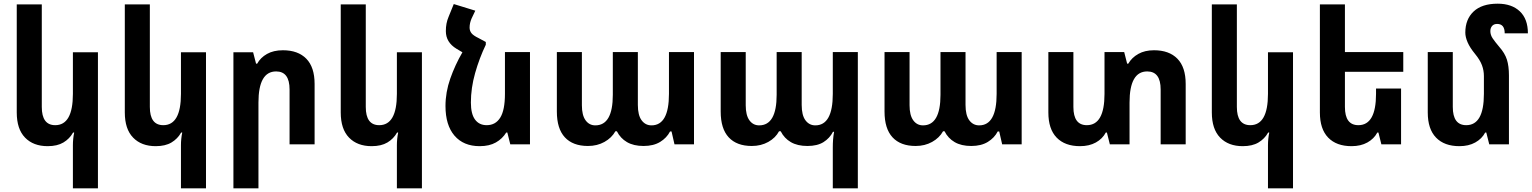

<svg xmlns="http://www.w3.org/2000/svg" viewBox="-20 -784 8320 1043"><path d="M512 239H376V5Q376 -30 383 -64H377Q358 -30 324.5 -10Q291 10 239 10Q161 10 116 -36.5Q71 -83 71 -173V-760H207V-203Q207 -104 280 -104Q376 -104 376 -274V-500H512Z M1099 239H963V5Q963 -30 970 -64H964Q945 -30 911.5 -10Q878 10 826 10Q748 10 703 -36.5Q658 -83 658 -173V-760H794V-203Q794 -104 867 -104Q963 -104 963 -274V-500H1099Z M1248 239V-500H1355L1371 -438H1377Q1395 -471 1430.5 -491Q1466 -511 1517 -511Q1599 -511 1644 -465Q1689 -419 1689 -328V0H1553V-298Q1553 -396 1480 -396Q1384 -396 1384 -227V239Z M2272 239H2136V5Q2136 -30 2143 -64H2137Q2118 -30 2084.5 -10Q2051 10 1999 10Q1921 10 1876 -36.5Q1831 -83 1831 -173V-760H1967V-203Q1967 -104 2040 -104Q2136 -104 2136 -274V-500H2272Z M2619 -556V-541Q2584 -468 2561 -387Q2538 -306 2538 -227Q2538 -165 2560.5 -134.5Q2583 -104 2624 -104Q2672 -104 2697.5 -145Q2723 -186 2723 -274V-501H2859V0H2752L2736 -64H2730Q2709 -30 2673.5 -10Q2638 10 2586 10Q2498 10 2449 -47Q2400 -104 2400 -208Q2400 -283 2426 -357Q2452 -431 2492 -500L2460 -519Q2402 -554 2402 -615Q2402 -637 2405.5 -655.5Q2409 -674 2417 -693L2445 -762L2562 -726L2542 -684Q2531 -659 2531 -634Q2531 -617 2541 -604Q2551 -591 2580 -577Z M3174 9Q3092 9 3048.5 -38Q3005 -85 3005 -178V-501H3141V-212Q3141 -158 3161 -130.5Q3181 -103 3214 -103Q3309 -103 3309 -269V-501H3445V-214Q3445 -158 3465.5 -130.5Q3486 -103 3519 -103Q3614 -103 3614 -274V-501H3750V0H3644L3628 -70H3620Q3602 -35 3566 -13Q3530 9 3476 9Q3422 9 3386 -12Q3350 -33 3331 -71H3323Q3303 -35 3263.5 -13Q3224 9 3174 9Z M4504 239V17Q4504 -6 4505.5 -25.5Q4507 -45 4511 -68H4505Q4487 -33 4453.5 -12Q4420 9 4366 9Q4312 9 4276 -12Q4240 -33 4221 -71H4212Q4193 -35 4153.5 -13Q4114 9 4064 9Q3982 9 3938.5 -38Q3895 -85 3895 -178V-501H4031V-212Q4031 -158 4051 -130.5Q4071 -103 4104 -103Q4199 -103 4199 -269V-501H4335V-214Q4335 -158 4355.5 -130.5Q4376 -103 4409 -103Q4504 -103 4504 -274V-501H4640V239Z M4954 9Q4872 9 4828.5 -38Q4785 -85 4785 -178V-501H4921V-212Q4921 -158 4941 -130.5Q4961 -103 4994 -103Q5089 -103 5089 -269V-501H5225V-214Q5225 -158 5245.5 -130.5Q5266 -103 5299 -103Q5394 -103 5394 -274V-501H5530V0H5424L5408 -70H5400Q5382 -35 5346 -13Q5310 9 5256 9Q5202 9 5166 -12Q5130 -33 5111 -71H5103Q5083 -35 5043.5 -13Q5004 9 4954 9Z M6249 -511Q6331 -511 6376 -465Q6421 -419 6421 -328V0H6285V-298Q6285 -396 6212 -396Q6116 -396 6116 -227V0H6009L5993 -64H5987Q5969 -30 5933 -10Q5897 10 5847 10Q5765 10 5720 -36.5Q5675 -83 5675 -173V-501H5811V-203Q5811 -104 5884 -104Q5980 -104 5980 -274V-501H6087L6103 -438H6109Q6128 -471 6163.5 -491Q6199 -511 6249 -511Z M7004 239H6868V5Q6868 -30 6875 -64H6869Q6850 -30 6816.5 -10Q6783 10 6731 10Q6653 10 6608 -36.5Q6563 -83 6563 -173V-760H6699V-203Q6699 -104 6772 -104Q6868 -104 6868 -274V-500H7004Z M7591 -303V0H7484L7468 -64H7462Q7444 -30 7408 -10Q7372 10 7322 10Q7240 10 7195 -36.5Q7150 -83 7150 -173V-760H7286V-501H7603V-394H7286V-203Q7286 -104 7359 -104Q7455 -104 7455 -274V-303Z M8177 -374V0H8070L8054 -64H8048Q8030 -30 7994 -10Q7958 10 7908 10Q7826 10 7781 -36.5Q7736 -83 7736 -173V-501H7872V-203Q7872 -104 7945 -104Q8041 -104 8041 -274V-371Q8041 -401 8030.5 -429.5Q8020 -458 7993 -491Q7965 -525 7952.5 -554Q7940 -583 7940 -607Q7940 -679 7985 -721.5Q8030 -764 8116 -764Q8192 -764 8236 -722.5Q8280 -681 8280 -603H8154Q8154 -654 8113 -654Q8095 -654 8085.5 -643Q8076 -632 8076 -615Q8076 -594 8089 -575Q8102 -556 8124 -530Q8155 -495 8166 -460Q8177 -425 8177 -374Z"/></svg>

Font: Noto Sans Armenian SemiCondensed
Style: Bold
Weight: 700
Width: 4
Designer: Monotype Design Team
Foundry: Monotype Imaging Inc.
Version: Version 2.008; ttfautohint (v1.8.4.7-5d5b)